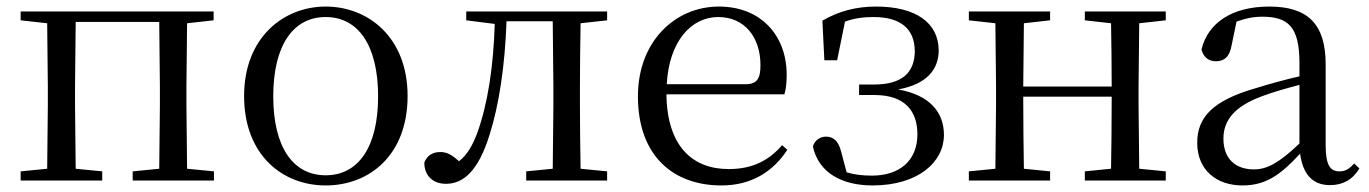

<svg xmlns="http://www.w3.org/2000/svg" viewBox="-20 -551 4179 586"><path d="M43 -489 124 -480 126 -288V-229L124 -36L43 -28V0H292V-28L211 -36L209 -229V-288L211 -484H466L468 -288V-229L466 -36L385 -28V0H633V-28L551 -36L549 -229V-288L551 -480L632 -489V-516H43Z M974 15C1107 15 1224 -77 1224 -258C1224 -438 1103 -531 974 -531C846 -531 725 -437 725 -258C725 -78 842 15 974 15ZM974 -16C875 -16 814 -101 814 -257C814 -413 875 -499 974 -499C1073 -499 1134 -413 1134 -257C1134 -101 1073 -16 974 -16Z M1666 0H1833V-28L1752 -36C1751 -92 1750 -174 1750 -229V-288C1750 -342 1751 -424 1752 -480L1833 -489V-516H1403V-489L1490 -478C1486 -348 1469 -237 1438 -149C1422 -105 1405 -78 1381 -59C1361 -77 1345 -87 1324 -87C1301 -87 1284 -77 1275 -55C1275 -14 1302 10 1341 10C1395 10 1440 -30 1474 -139C1503 -230 1521 -349 1526 -486H1667L1669 -288V-229L1667 -36L1586 -28V0Z M2182 15C2272 15 2339 -26 2383 -94L2367 -108C2326 -60 2275 -35 2204 -35C2094 -35 2016 -104 2014 -263H2374C2379 -279 2381 -299 2381 -323C2381 -441 2304 -531 2174 -531C2041 -531 1927 -425 1927 -257C1927 -76 2034 15 2182 15ZM2015 -294C2022 -424 2089 -499 2172 -499C2253 -499 2301 -437 2301 -352C2301 -312 2291 -294 2256 -294Z M2643 15C2783 15 2861 -57 2861 -139C2861 -208 2818 -261 2721 -278C2810 -294 2845 -340 2845 -398C2844 -481 2776 -531 2654 -531C2593 -531 2540 -517 2490 -488L2496 -367H2535L2559 -485C2586 -495 2614 -499 2646 -499C2729 -499 2771 -463 2772 -396C2772 -329 2733 -293 2647 -293H2602V-261H2649C2743 -261 2780 -211 2780 -141C2780 -62 2727 -15 2641 -15C2612 -15 2588 -18 2564 -25L2547 -89C2539 -121 2523 -134 2501 -134C2484 -134 2467 -124 2461 -104C2478 -25 2548 15 2643 15Z M3291 -489 3371 -480C3372 -426 3373 -346 3373 -287H3103L3105 -480L3185 -489V-516H2937V-489L3018 -480L3020 -288V-229L3018 -36L2937 -28V0H3185V-28L3105 -36C3104 -92 3103 -177 3103 -256H3373C3373 -177 3372 -92 3371 -36L3291 -28V0H3538V-28L3457 -36L3455 -229V-288L3457 -480L3538 -489V-516H3291Z M4039 14C4078 14 4108 -2 4129 -37L4113 -52C4097 -34 4085 -28 4068 -28C4041 -28 4026 -45 4026 -108V-355C4026 -479 3970 -531 3854 -531C3741 -531 3667 -482 3647 -400C3653 -377 3668 -364 3691 -364C3716 -364 3733 -377 3739 -413L3754 -485C3781 -495 3806 -500 3832 -500C3911 -500 3946 -470 3946 -359V-318C3902 -308 3855 -295 3813 -282C3681 -244 3634 -193 3634 -115C3634 -32 3693 15 3772 15C3844 15 3889 -18 3948 -82C3956 -22 3984 14 4039 14ZM3946 -113C3883 -53 3847 -34 3807 -34C3751 -34 3714 -66 3714 -128C3714 -183 3747 -226 3831 -257C3865 -270 3905 -281 3946 -292Z"/></svg>

Font: Noto Serif CJK TC
Style: Regular
Weight: 400
Designer: Ryoko NISHIZUKA 西塚涼子 (kana & ideographs); Frank Grießhammer (Latin, Greek & Cyrillic); Wenlong ZHANG 张文龙 (bopomofo); San
Foundry: Adobe
Version: Version 2.001;hotconv 1.1.0;makeotfexe 2.6.0